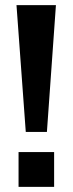

<svg xmlns="http://www.w3.org/2000/svg" viewBox="-20 -725 282 745"><path d="M80 -213 44 -705H197L162 -213ZM52 0V-135H190V0Z"/></svg>

Font: Nunito Sans 10pt SemiCondensed
Style: Bold
Weight: 700
Width: 4
Designer: Vernon Adams
Foundry: Vernon Adams
Version: Version 3.101;gftools[0.9.27]